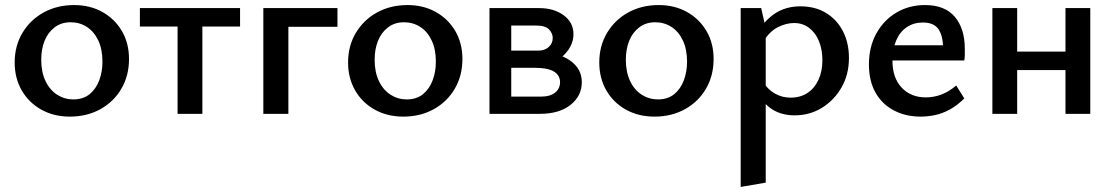

<svg xmlns="http://www.w3.org/2000/svg" viewBox="-20 -450 4398 759"><path d="M256 11Q193 11 143.5 -16.5Q94 -44 66 -92.5Q38 -141 38 -203Q38 -269 69 -320.5Q100 -372 153 -401Q206 -430 273 -430Q336 -430 385 -402.5Q434 -375 462 -327Q490 -279 490 -217Q490 -151 460 -99.5Q430 -48 377 -18.5Q324 11 256 11ZM270 -57Q309 -57 334.5 -78Q360 -99 372.5 -133Q385 -167 385 -206Q385 -255 368.5 -290Q352 -325 323.5 -343.5Q295 -362 259 -362Q222 -362 195.5 -341.5Q169 -321 156 -288Q143 -255 143 -214Q143 -165 160 -129.5Q177 -94 206 -75.5Q235 -57 270 -57Z M682 0V-418H780V0ZM533 -345V-418H929V-345Z M1021 0V-418H1120V0ZM1072 -344V-418H1314V-344Z M1574 11Q1511 11 1461.5 -16.5Q1412 -44 1384 -92.5Q1356 -141 1356 -203Q1356 -269 1387 -320.5Q1418 -372 1471 -401Q1524 -430 1591 -430Q1654 -430 1703 -402.5Q1752 -375 1780 -327Q1808 -279 1808 -217Q1808 -151 1778 -99.5Q1748 -48 1695 -18.5Q1642 11 1574 11ZM1588 -57Q1627 -57 1652.5 -78Q1678 -99 1690.5 -133Q1703 -167 1703 -206Q1703 -255 1686.5 -290Q1670 -325 1641.5 -343.5Q1613 -362 1577 -362Q1540 -362 1513.5 -341.5Q1487 -321 1474 -288Q1461 -255 1461 -214Q1461 -165 1478 -129.5Q1495 -94 1524 -75.5Q1553 -57 1588 -57Z M1915 0V-418H2111Q2170 -418 2208.5 -389.5Q2247 -361 2247 -315Q2247 -283 2227.5 -254Q2208 -225 2174.5 -207Q2141 -189 2098 -189L2114 -243Q2188 -243 2234 -210.5Q2280 -178 2280 -125Q2280 -71 2235.5 -35.5Q2191 0 2114 0ZM2001 -68H2117Q2155 -68 2174.5 -84Q2194 -100 2194 -125Q2194 -152 2170 -167Q2146 -182 2094 -182H1975V-250H2109Q2134 -250 2149.5 -264.5Q2165 -279 2165 -300Q2165 -318 2150.5 -333.5Q2136 -349 2100 -349H2001Z M2567 11Q2504 11 2454.5 -16.5Q2405 -44 2377 -92.5Q2349 -141 2349 -203Q2349 -269 2380 -320.5Q2411 -372 2464 -401Q2517 -430 2584 -430Q2647 -430 2696 -402.5Q2745 -375 2773 -327Q2801 -279 2801 -217Q2801 -151 2771 -99.5Q2741 -48 2688 -18.5Q2635 11 2567 11ZM2581 -57Q2620 -57 2645.5 -78Q2671 -99 2683.5 -133Q2696 -167 2696 -206Q2696 -255 2679.5 -290Q2663 -325 2634.5 -343.5Q2606 -362 2570 -362Q2533 -362 2506.5 -341.5Q2480 -321 2467 -288Q2454 -255 2454 -214Q2454 -165 2471 -129.5Q2488 -94 2517 -75.5Q2546 -57 2581 -57Z M3121 6Q3067 6 3028.5 -20.5Q2990 -47 2972 -96L2996 -127Q3015 -96 3043.5 -80Q3072 -64 3105 -64Q3144 -64 3172 -82.5Q3200 -101 3215.5 -134.5Q3231 -168 3231 -212Q3231 -253 3218 -286Q3205 -319 3179.5 -339Q3154 -359 3119 -359Q3088 -359 3055 -342.5Q3022 -326 2997 -285L2963 -303Q2997 -365 3041 -395Q3085 -425 3144 -425Q3203 -425 3246 -398.5Q3289 -372 3312.5 -326Q3336 -280 3336 -221Q3336 -156 3307 -105Q3278 -54 3229.5 -24Q3181 6 3121 6ZM2908 289V-418H2989L3007 -339V272Z M3619 11Q3560 11 3513.5 -13.5Q3467 -38 3441 -84Q3415 -130 3415 -195Q3415 -265 3444.5 -318Q3474 -371 3524 -400.5Q3574 -430 3637 -430Q3715 -430 3754.5 -383.5Q3794 -337 3794 -257Q3794 -247 3794 -234.5Q3794 -222 3792 -211H3708V-259Q3708 -308 3690 -334.5Q3672 -361 3628 -361Q3592 -361 3564.5 -342.5Q3537 -324 3522.5 -289.5Q3508 -255 3508 -210Q3508 -142 3544.5 -103.5Q3581 -65 3640 -65Q3672 -65 3702 -76.5Q3732 -88 3760 -112L3792 -61Q3764 -33 3734.5 -17Q3705 -1 3676 5Q3647 11 3619 11ZM3465 -211 3476 -271H3780V-211Z M4192 0V-418H4290V0ZM3903 0V-418H4001V0ZM3950 -173V-246H4243V-173Z"/></svg>

Font: Ysabeau Infant SemiBold
Style: Regular
Weight: 600
Designer: Christian Thalmann (Catharsis Fonts)
Version: Version 2.002; featfreeze: ss01,ss02,lnum